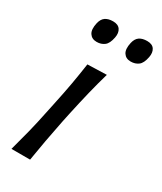

<svg xmlns="http://www.w3.org/2000/svg" viewBox="-183 -788 724 857"><g transform="rotate(30 178.5 -360.0)"><path d="M28 0Q43 -55 56 -106.2Q69 -157.5 81.5 -219L92 -268.5Q106.5 -336 115.8 -388.5Q125 -441 133 -496L231.5 -499Q215.5 -443.5 202.5 -390.5Q189.5 -337.5 174.5 -268.5L164 -219Q151.5 -157.5 142.2 -106.2Q133 -55 124 0ZM293.5 -603.5Q268.5 -603.5 256.5 -621.8Q244.5 -640 252.5 -675.5Q258 -699.5 273 -709.8Q288 -720 312.5 -720Q339 -720 349.8 -703.8Q360.5 -687.5 355.5 -662Q349 -628 332.8 -615.8Q316.5 -603.5 293.5 -603.5ZM118 -603.5Q93 -603.5 81 -621.8Q69 -640 77 -675.5Q82.5 -699.5 97.5 -709.8Q112.5 -720 137 -720Q163 -720 174 -703.8Q185 -687.5 180 -662Q173.5 -628 157.2 -615.8Q141 -603.5 118 -603.5Z"/></g></svg>

Font: Commissioner Flair
Style: Italic
Weight: 400
Italic angle: -12°
Designer: Kostas Bartsokas
Foundry: Kostas Bartsokas
Version: Version 1.000; ttfautohint (v1.8.3)